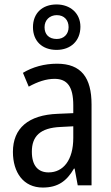

<svg xmlns="http://www.w3.org/2000/svg" viewBox="-20 -832 500 862"><path d="M234 -608C298 -608 341 -649 341 -712C341 -773 295 -812 234 -812C169 -812 128 -772 128 -710C128 -648 169 -608 234 -608ZM235 -657C199 -657 180 -678 180 -710C180 -742 203 -764 235 -764C268 -764 288 -742 288 -710C288 -678 266 -657 235 -657ZM236 -546C179 -546 126 -531 83 -505L109 -443C149 -465 187 -478 225 -478C282 -478 309 -443 309 -359V-324L239 -321C107 -316 38 -256 38 -150C38 -58 85 10 172 10C239 10 279 -18 312 -75H315L329 0H391V-363C391 -483 345 -546 236 -546ZM252 -262 309 -265V-213C309 -113 264 -58 198 -58C152 -58 123 -87 123 -151C123 -220 160 -258 252 -262Z"/></svg>

Font: Noto Sans Lao Looped Condensed
Style: Regular
Weight: 400
Width: 3
Designer: Mark Frömberg, Ben Mitchell
Foundry: The Fontpad Ltd
Version: Version 1.003